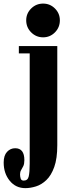

<svg xmlns="http://www.w3.org/2000/svg" viewBox="-68 -774 389 1044"><path d="M166.5 -571Q128.5 -571 101.5 -598Q74.5 -625 74.5 -663.5Q74.5 -701 101.5 -727.8Q128.5 -754.5 166.5 -754.5Q204 -754.5 230.8 -727.8Q257.5 -701 257.5 -663.5Q257.5 -625 230.8 -598Q204 -571 166.5 -571ZM70 249Q17.5 249 -15.2 208.8Q-48 168.5 -48 110Q-48 71.5 -29.8 51.8Q-11.5 32 14.5 32Q64.5 32 64.5 96.5Q64.5 117 58.8 129Q53 141 47 150.8Q41 160.5 41 173.5Q41 186 44.5 197Q48 208 61 208Q83 208 88.2 185.2Q93.5 162.5 93.5 115.5V-483.5H34.5V-523.5H243.5V15.5Q243.5 88 227 134Q210.5 180 184.2 205Q158 230 127.8 239.5Q97.5 249 70 249Z"/></svg>

Font: Imbue 10pt Black
Style: Regular
Weight: 900
Designer: Tyler Finck
Foundry: Etcetera Type Company
Version: Version 1.102; ttfautohint (v1.8.3)